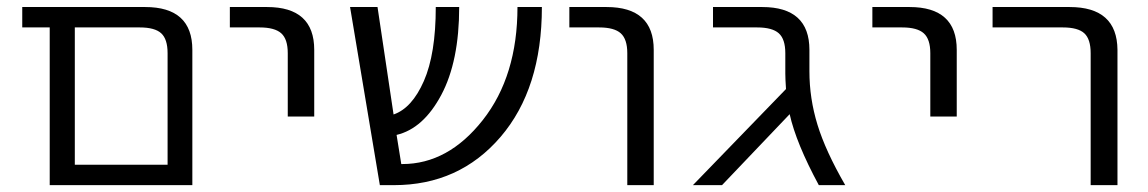

<svg xmlns="http://www.w3.org/2000/svg" viewBox="-20 -540 3349 560"><path d="M468.8 -384.8Q468.8 -425.8 450.2 -442.9Q431.6 -460 387.7 -460H198.2V-59.6H468.8ZM198.2 0H125V-460H44.9V-519.5H403.3Q541 -519.5 541 -394.5V0Z M650.4 -460V-519.5H758.8Q896.5 -519.5 896.5 -394.5V-200.2H819.3V-384.8Q819.3 -425.8 800.3 -442.9Q781.2 -460 737.3 -460Z M1560.5 -519.5Q1560.5 -281.2 1439.9 -140.6Q1319.3 0 1128.9 0H1087.9L1001 -519.5H1081.1L1127.9 -206.1Q1181.6 -224.6 1216.3 -303.7Q1251 -382.8 1251 -519.5H1319.3Q1319.3 -361.3 1267.1 -263.2Q1214.8 -165 1136.7 -146.5L1150.4 -61.5H1153.3Q1287.1 -61.5 1388.2 -189.9Q1489.3 -318.4 1489.3 -519.5Z M1640.6 -460V-519.5H1749Q1886.7 -519.5 1886.7 -394.5V0H1809.6V-384.8Q1809.6 -425.8 1790.5 -442.9Q1771.5 -460 1727.5 -460Z M2340.8 -332Q2340.8 -252.9 2364.3 -176.3Q2387.7 -99.6 2445.3 0H2368.2Q2301.8 -123 2283.2 -207L2085.9 0H2001L2272.5 -280.3Q2270.5 -310.5 2270.5 -325.2V-384.8Q2270.5 -425.8 2251.5 -442.9Q2232.4 -460 2188.5 -460H2059.6V-519.5H2203.1Q2340.8 -519.5 2340.8 -394.5Z M2524.4 -460V-519.5H2632.8Q2770.5 -519.5 2770.5 -394.5V-200.2H2693.4V-384.8Q2693.4 -425.8 2674.3 -442.9Q2655.3 -460 2611.3 -460Z M2875 -460V-519.5H3099.6Q3238.3 -519.5 3239.3 -394.5V0H3161.1V-384.8Q3161.1 -425.8 3142.6 -442.9Q3124 -460 3080.1 -460Z"/></svg>

Font: Gen Shin Gothic Normal
Style: Regular
Weight: 300
Designer: [Source Han Sans]
Ryoko NISHIZUKA  (kana & ideographs); Paul D. Hunt (Latin, Greek & Cyrillic); Wenlong ZHANG  (bopomofo
Version: Version 1.002.20150607